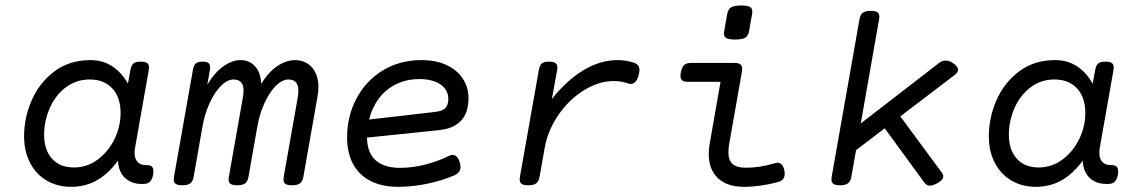

<svg xmlns="http://www.w3.org/2000/svg" viewBox="-20 -686 4237 716"><path d="M552.2 -47.4Q552.2 -40 551.3 -35.2Q547.4 -16.1 539.1 -8.1Q530.8 0 514.2 0H508.8Q469.7 0 445.8 -22.7Q421.9 -45.4 419.9 -86.9Q384.8 -38.6 341.8 -13.9Q298.8 10.7 245.1 10.7Q194.3 10.7 154.5 -12.5Q114.7 -35.6 92.3 -78.6Q69.8 -121.6 69.8 -178.7Q69.8 -246.1 97.9 -311.3Q126 -376.5 182.1 -419.2Q238.3 -461.9 317.9 -461.9Q363.3 -461.9 398.9 -438.5Q434.6 -415 457 -374L466.3 -424.3Q469.2 -441.9 477.3 -449Q485.4 -456.1 504.4 -456.1H505.4Q521.5 -456.1 528.6 -450.9Q535.6 -445.8 535.6 -434.6Q535.6 -432.1 534.7 -424.3L483.9 -136.2Q481.9 -127 481.9 -116.7Q481.9 -93.8 493.2 -82Q504.4 -70.3 523.9 -70.3H526.4Q540 -70.3 546.1 -64.9Q552.2 -59.6 552.2 -47.4ZM429.7 -264.2Q429.7 -323.2 398.7 -356.4Q367.7 -389.6 314.9 -389.6Q263.7 -389.6 224.9 -359.9Q186 -330.1 165.3 -282.2Q144.5 -234.4 144.5 -183.1Q144.5 -127.4 173.8 -94.5Q203.1 -61.5 255.9 -61.5Q304.7 -61.5 344.5 -91.1Q384.3 -120.6 407 -167.5Q429.7 -214.4 429.7 -264.2Z M1167.5 -361.3Q1167.5 -343.8 1164.1 -326.2L1111.3 -26.9Q1108.4 -9.8 1098.9 -2.4Q1089.4 4.9 1069.8 4.9H1068.8Q1051.8 4.9 1044.4 -0.2Q1037.1 -5.4 1037.1 -17.1Q1037.1 -19 1038.1 -26.9L1090.3 -322.3Q1092.8 -337.9 1092.8 -347.7Q1092.8 -389.6 1055.7 -389.6Q1032.7 -389.6 1009 -366.2Q985.4 -342.8 966.6 -302.2Q947.8 -261.7 939.5 -213.4L906.7 -26.9Q903.8 -9.8 894.3 -2.4Q884.8 4.9 865.2 4.9H864.3Q847.2 4.9 839.8 -0.2Q832.5 -5.4 832.5 -17.1Q832.5 -19 833.5 -26.9L885.7 -322.3Q888.2 -337.9 888.2 -347.7Q888.2 -389.6 851.1 -389.6Q828.1 -389.6 804.4 -366.2Q780.8 -342.8 762 -302.2Q743.2 -261.7 734.9 -213.4L702.1 -26.9Q699.2 -9.8 689.7 -2.4Q680.2 4.9 660.6 4.9H659.7Q642.6 4.9 635.3 -0.2Q627.9 -5.4 627.9 -17.1Q627.9 -19 628.9 -26.9L699.2 -424.3Q702.1 -441.9 709.7 -449Q717.3 -456.1 734.9 -456.1H735.8Q751 -456.1 757.3 -451.2Q763.7 -446.3 763.7 -435.1Q763.7 -432.1 762.7 -424.3L752.9 -369.6Q779.8 -415 812.7 -438.5Q845.7 -461.9 877 -461.9Q909.7 -461.9 930.9 -439Q952.1 -416 954.1 -373.5Q981 -417.5 1014.4 -439.7Q1047.9 -461.9 1080.6 -461.9Q1105 -461.9 1124.8 -450.2Q1144.5 -438.5 1156 -415.8Q1167.5 -393.1 1167.5 -361.3Z M1667 -108.4Q1685.5 -108.4 1694.3 -81.1Q1697.3 -70.8 1697.3 -63.5Q1697.3 -52.2 1691.7 -44.9Q1686 -37.6 1674.3 -32.2Q1630.9 -13.2 1575 -1.2Q1519 10.7 1464.4 10.7Q1403.8 10.7 1361.1 -11.5Q1318.4 -33.7 1296.4 -75Q1274.4 -116.2 1274.4 -172.9Q1274.4 -252.9 1309.6 -319.1Q1344.7 -385.3 1408 -423.6Q1471.2 -461.9 1552.2 -461.9Q1605.5 -461.9 1645 -443.6Q1684.6 -425.3 1705.8 -392.8Q1727.1 -360.4 1727.1 -319.8Q1727.1 -212.4 1617.7 -200.7L1348.6 -172.9Q1349.6 -115.2 1381.6 -87.6Q1413.6 -60.1 1471.7 -60.1Q1518.6 -60.1 1566.9 -72.5Q1615.2 -85 1654.8 -105Q1662.6 -108.4 1667 -108.4ZM1356.4 -240.2 1602.5 -268.6Q1629.9 -271.5 1640.9 -283.2Q1651.9 -294.9 1651.9 -317.4Q1651.9 -338.4 1639.6 -355Q1627.4 -371.6 1603.3 -381.3Q1579.1 -391.1 1544.9 -391.1Q1495.6 -391.1 1456.8 -371.8Q1418 -352.5 1392.6 -318.4Q1367.2 -284.2 1356.4 -240.2Z M2345.2 -451.7Q2364.7 -444.8 2364.7 -424.8Q2364.7 -417.5 2361.3 -404.8Q2352.5 -373 2332.5 -373Q2327.1 -373 2321.8 -375Q2296.4 -383.8 2269.5 -383.8Q2213.4 -383.8 2158 -349.6Q2102.5 -315.4 2062.5 -257.6Q2022.5 -199.7 2010.7 -131.8L1992.2 -26.9Q1989.3 -9.8 1979.7 -2.4Q1970.2 4.9 1950.7 4.9H1949.7Q1932.6 4.9 1925.3 -0.2Q1918 -5.4 1918 -17.1Q1918 -19 1918.9 -26.9L1989.3 -424.3Q1992.2 -441.9 2000.2 -449Q2008.3 -456.1 2027.3 -456.1H2028.3Q2044.4 -456.1 2051.5 -450.9Q2058.6 -445.8 2058.6 -434.6Q2058.6 -432.1 2057.6 -424.3L2038.1 -316.9Q2093.3 -386.7 2155.8 -424.3Q2218.3 -461.9 2283.2 -461.9Q2314.5 -461.9 2345.2 -451.7Z M2785.6 -643.1Q2785.6 -640.6 2784.7 -633.8L2773.4 -570.3Q2770.5 -552.7 2759.5 -545.7Q2748.5 -538.6 2721.7 -538.6Q2698.2 -538.6 2689 -543.7Q2679.7 -548.8 2679.7 -561Q2679.7 -563.5 2680.7 -570.3L2691.9 -633.8Q2694.8 -651.4 2706.1 -658.4Q2717.3 -665.5 2744.1 -665.5Q2767.1 -665.5 2776.4 -660.4Q2785.6 -655.3 2785.6 -643.1ZM2747.6 -429.2Q2747.6 -422.4 2746.6 -418L2699.7 -151.4Q2696.3 -130.9 2696.3 -119.1Q2696.3 -88.4 2711.9 -74.5Q2727.5 -60.5 2761.7 -60.5Q2813.5 -60.5 2868.2 -77.1Q2876 -79.1 2878.9 -79.1Q2898.9 -79.1 2904.8 -51.3Q2906.2 -43.9 2906.2 -37.6Q2906.2 -25.4 2900.4 -18.3Q2894.5 -11.2 2881.8 -7.3Q2815.9 10.7 2754.4 10.7Q2691.4 10.7 2657.2 -21.7Q2623 -54.2 2623 -111.8Q2623 -131.3 2626.5 -149.9L2667 -380.9H2543.5Q2530.3 -380.9 2523.9 -386.2Q2517.6 -391.6 2517.6 -403.3Q2517.6 -408.7 2519 -416Q2522.5 -435.1 2530.8 -443.1Q2539.1 -451.2 2555.7 -451.2H2720.7Q2734.4 -451.2 2741 -446Q2747.6 -440.9 2747.6 -429.2Z M3552.7 -425.8Q3552.7 -416 3540.5 -406.7L3337.4 -252L3490.7 -44.4Q3497.6 -35.2 3497.6 -28.3Q3497.6 -14.6 3474.6 -2.4Q3459 6.3 3447.8 6.3Q3435.5 6.3 3426.8 -5.4L3279.3 -207.5L3172.4 -126L3154.8 -26.9Q3151.9 -9.8 3142.3 -2.4Q3132.8 4.9 3113.3 4.9H3112.3Q3095.2 4.9 3087.9 -0.2Q3080.6 -5.4 3080.6 -17.1Q3080.6 -19 3081.5 -26.9L3185.1 -613.8Q3188 -630.9 3197.5 -638.2Q3207 -645.5 3226.6 -645.5H3227.5Q3244.6 -645.5 3252 -640.4Q3259.3 -635.3 3259.3 -623.5Q3259.3 -621.6 3258.3 -613.8L3189.9 -225.6L3481.9 -451.2Q3493.2 -460 3506.8 -460Q3520.5 -460 3533.2 -451.2Q3552.7 -438 3552.7 -425.8Z M4149.9 -47.4Q4149.9 -40 4148.9 -35.2Q4145 -16.1 4136.7 -8.1Q4128.4 0 4111.8 0H4106.4Q4067.4 0 4043.5 -22.7Q4019.5 -45.4 4017.6 -86.9Q3982.4 -38.6 3939.5 -13.9Q3896.5 10.7 3842.8 10.7Q3792 10.7 3752.2 -12.5Q3712.4 -35.6 3689.9 -78.6Q3667.5 -121.6 3667.5 -178.7Q3667.5 -246.1 3695.6 -311.3Q3723.6 -376.5 3779.8 -419.2Q3835.9 -461.9 3915.5 -461.9Q3960.9 -461.9 3996.6 -438.5Q4032.2 -415 4054.7 -374L4064 -424.3Q4066.9 -441.9 4075 -449Q4083 -456.1 4102.1 -456.1H4103Q4119.1 -456.1 4126.2 -450.9Q4133.3 -445.8 4133.3 -434.6Q4133.3 -432.1 4132.3 -424.3L4081.5 -136.2Q4079.6 -127 4079.6 -116.7Q4079.6 -93.8 4090.8 -82Q4102.1 -70.3 4121.6 -70.3H4124Q4137.7 -70.3 4143.8 -64.9Q4149.9 -59.6 4149.9 -47.4ZM4027.3 -264.2Q4027.3 -323.2 3996.3 -356.4Q3965.3 -389.6 3912.6 -389.6Q3861.3 -389.6 3822.5 -359.9Q3783.7 -330.1 3762.9 -282.2Q3742.2 -234.4 3742.2 -183.1Q3742.2 -127.4 3771.5 -94.5Q3800.8 -61.5 3853.5 -61.5Q3902.3 -61.5 3942.1 -91.1Q3981.9 -120.6 4004.6 -167.5Q4027.3 -214.4 4027.3 -264.2Z"/></svg>

Font: Courier Prime Sans
Style: Italic
Weight: 400
Italic angle: -10°
Designer: Alan Dague-Greene
Foundry: Quote-Unquote Apps
Version: Version 3.020